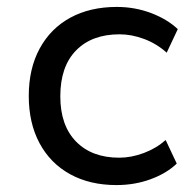

<svg xmlns="http://www.w3.org/2000/svg" viewBox="-20 -525 559 554"><path d="M316 9Q239 9 182 -22.5Q125 -54 94 -112Q63 -170 63 -248Q63 -327 94.5 -385Q126 -443 183 -474Q240 -505 317 -505Q369 -505 415.5 -487.5Q462 -470 493 -441L461 -373Q432 -399 396 -412.5Q360 -426 325 -426Q245 -426 199.5 -379.5Q154 -333 154 -247Q154 -163 199.5 -116.5Q245 -70 324 -70Q359 -70 395 -83.5Q431 -97 458 -121L490 -53Q461 -25 415 -8Q369 9 316 9Z"/></svg>

Font: Nunito Sans 7pt
Style: Regular
Weight: 400
Designer: Vernon Adams
Foundry: Vernon Adams
Version: Version 3.101;gftools[0.9.27]